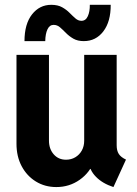

<svg xmlns="http://www.w3.org/2000/svg" viewBox="-20 -757 561 785"><path d="M210.4 7.8Q163.6 7.8 126.7 -14.9Q89.8 -37.6 68.6 -77.4Q47.4 -117.2 47.4 -169.4V-532.7H180.2V-182.1Q180.2 -148.4 199.5 -126.2Q218.8 -104 250 -104Q271 -104 287.8 -114Q304.7 -124 314.5 -141.6Q324.2 -159.2 324.2 -181.2V-532.7H457V-163.1Q457 -141.1 465.6 -127.7Q474.1 -114.3 495.1 -104.5L443.8 7.8Q398.9 -6.8 372.1 -34.4Q345.2 -62 343.8 -95.2L369.6 -66.4H321.3L364.7 -99.1Q348.1 -51.8 305.9 -22Q263.7 7.8 210.4 7.8ZM80.1 -588.9Q80.1 -658.7 110.8 -698Q141.6 -737.3 189.5 -737.3Q216.3 -737.3 234.1 -727.3Q252 -717.3 264.6 -704.3Q277.3 -691.4 288.6 -681.6Q299.8 -671.9 313 -671.9Q330.6 -671.9 339.1 -690.9Q347.7 -710 347.2 -737.3H432.6Q433.1 -668.9 402.6 -628.9Q372.1 -588.9 322.8 -588.9Q297.4 -588.9 280 -598.9Q262.7 -608.9 249.8 -622.1Q236.8 -635.3 225.3 -645.3Q213.9 -655.3 199.2 -655.3Q182.6 -655.3 174.1 -637Q165.5 -618.7 165 -588.9Z"/></svg>

Font: Reddit Sans Condensed
Style: Bold
Weight: 700
Designer: Stephen Hutchings
Foundry: Reddit
Version: Version 1.014